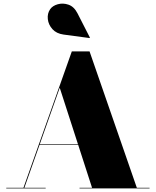

<svg xmlns="http://www.w3.org/2000/svg" viewBox="-20 -1052 870 1072"><path d="M198.5 -243V-246.5H453V-243ZM480 -765 744 -3.5H815V0H424V-3.5H494L313.5 -562L116 -3.5H235V0H15V-3.5H111L381 -765ZM480.5 -839.5 335 -859Q295 -864.5 272.8 -889.2Q250.5 -914 247 -945.2Q243.5 -976.5 260 -1000.5Q273.5 -1020 302.5 -1028.2Q331.5 -1036.5 362.5 -1025.8Q393.5 -1015 412.5 -978L482 -842Z"/></svg>

Font: Bodoni Moda 48pt Black
Style: Regular
Weight: 900
Designer: Owen Earl
Foundry: indestructible type
Version: Version 2.004